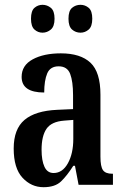

<svg xmlns="http://www.w3.org/2000/svg" viewBox="-20 -769 518 799"><path d="M161 10Q110 10 73.5 -29.5Q37 -69 37 -151Q37 -232 82 -270Q127 -308 218 -312L284 -315V-373Q284 -430 272 -461.5Q260 -493 224 -493Q189 -493 176.5 -463.5Q164 -434 164 -384Q70 -384 70 -449Q70 -497 116 -522Q162 -547 233 -547Q315 -547 356.5 -508Q398 -469 398 -375V-117Q398 -76 408.5 -61Q419 -46 447 -46H450V0H307L292 -79H285Q259 -38 234 -14Q209 10 161 10ZM203 -49Q240 -49 262.5 -89.5Q285 -130 285 -191V-270L247 -267Q194 -263 173.5 -233Q153 -203 153 -146Q153 -101 165 -75Q177 -49 203 -49ZM315 -633Q295 -633 280 -646Q265 -659 265 -691Q265 -724 280 -736.5Q295 -749 315 -749Q334 -749 349 -736.5Q364 -724 364 -691Q364 -659 349 -646Q334 -633 315 -633ZM157 -633Q138 -633 123.5 -646Q109 -659 109 -691Q109 -724 123.5 -736.5Q138 -749 157 -749Q176 -749 191.5 -736.5Q207 -724 207 -691Q207 -659 191.5 -646Q176 -633 157 -633Z"/></svg>

Font: Noto Serif Tamil ExtraCondensed SemiBold
Style: Regular
Weight: 600
Width: 2
Designer: Indian Type Foundry, Tom Grace, and the Monotype Design Team
Foundry: Monotype Imaging Inc.
Version: Version 2.004; ttfautohint (v1.8.4.7-5d5b)